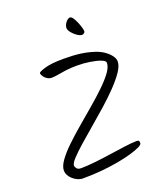

<svg xmlns="http://www.w3.org/2000/svg" viewBox="-158 -1009 922 1085"><g transform="rotate(-20 303.0 -466.0)"><path d="M562 -581Q562 -554 538.5 -519.5Q515 -485 476.5 -445Q438 -405 391.5 -364Q345 -323 298.5 -283.5Q252 -244 213.5 -210Q175 -176 151.5 -150.5Q128 -125 128 -111Q128 -104 135.5 -94Q143 -84 161 -84Q199 -84 248 -89.5Q297 -95 347.5 -102.5Q398 -110 440 -115.5Q482 -121 507 -121Q518 -121 521 -117.5Q524 -114 524 -103Q524 -94 504 -84Q484 -74 448 -63.5Q412 -53 365 -44.5Q318 -36 264 -31Q210 -26 153 -26Q136 -26 120.5 -33Q105 -40 92.5 -51Q80 -62 72.5 -76Q65 -90 65 -105Q65 -130 88.5 -163Q112 -196 151 -233.5Q190 -271 237 -311Q284 -351 330.5 -390.5Q377 -430 416 -467.5Q455 -505 478.5 -537Q502 -569 502 -594Q502 -606 477.5 -615.5Q453 -625 415 -631Q377 -637 338 -637Q299 -637 269.5 -633Q240 -629 218.5 -625Q197 -621 180 -621Q167 -621 154.5 -628.5Q142 -636 134.5 -647Q127 -658 126 -667Q125 -675 165 -687Q205 -699 278 -699Q336 -699 378 -693.5Q420 -688 460 -675Q491 -665 513.5 -649Q536 -633 549 -615Q562 -597 562 -581ZM354 -857Q354 -867 360 -878.5Q366 -890 375 -898Q384 -906 393 -906Q401 -906 409.5 -894Q418 -882 425.5 -864.5Q433 -847 438 -830.5Q443 -814 443 -804Q443 -800 437 -795Q431 -790 425 -790Q413 -790 396.5 -801Q380 -812 367 -828Q354 -844 354 -857Z"/></g></svg>

Font: Kalam Variable Light
Style: Regular
Weight: 300
Designer: Lipi Raval, Jonny Pinhorn
Foundry: Indian Type Foundry
Version: Version 3.000